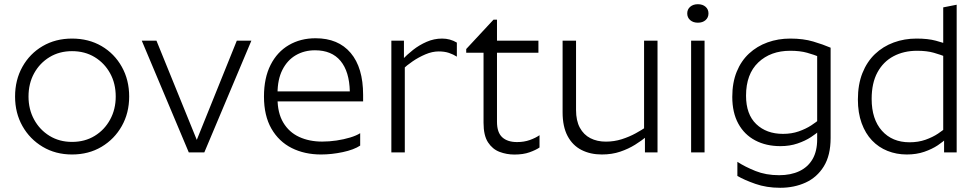

<svg xmlns="http://www.w3.org/2000/svg" viewBox="-20 -723 4638 911"><path d="M321.7 10Q400.7 10 461.9 -26.5Q523 -63 557.9 -125Q592.9 -187 592.9 -265Q592.9 -343.8 557.9 -406.1Q523 -468.5 461.9 -504.3Q400.7 -540 321.7 -540Q243.6 -540 182.5 -504.3Q121.3 -468.5 86.4 -406.1Q51.5 -343.8 51.5 -265Q51.5 -187 86.4 -125Q121.3 -63 182.5 -26.5Q243.6 10 321.7 10ZM321.7 -49.7Q261.8 -49.7 215.1 -78.3Q168.5 -106.9 141.9 -155.6Q115.3 -204.3 115.3 -265Q115.3 -326.9 141.9 -375.3Q168.5 -423.6 215.1 -452Q261.8 -480.3 321.7 -480.3Q382.6 -480.3 429.2 -452Q475.8 -423.6 502.4 -375.3Q529.1 -326.9 529.1 -265Q529.1 -204.3 502.4 -155.5Q475.8 -106.6 429.2 -78.2Q382.6 -49.7 321.7 -49.7Z M875.7 0 652.7 -530H722.4L913.7 -59.3L1103.6 -530H1172.7L949.5 0Z M1296.8 -279.6V-256.9Q1296.8 -186.9 1324.2 -141.2Q1351.6 -95.4 1399.5 -73.3Q1447.5 -51.2 1508.4 -51.2Q1542.2 -51.2 1576.8 -56.3Q1611.5 -61.5 1641.2 -70.5Q1670.9 -79.5 1689 -91V-32.2Q1659 -12.4 1606.3 -1.2Q1553.6 10 1503.4 10Q1425.3 10 1364.2 -20.6Q1303 -51.3 1267.7 -112.8Q1232.5 -174.3 1232.5 -265Q1232.5 -353.2 1263.9 -415.1Q1295.2 -476.9 1350.7 -509.2Q1406.1 -541.5 1477.2 -541.5Q1585 -541.5 1643.9 -471.8Q1702.9 -402.1 1702.9 -272.8V-242H1285.6V-289.4H1639.8Q1637.6 -383.6 1595.8 -434Q1554 -484.4 1474.6 -484.4Q1423.9 -484.4 1383.5 -461Q1343.2 -437.5 1320 -391.7Q1296.8 -345.8 1296.8 -279.6Z M1836.9 -530H1896.6V-432L1900.7 -417V0H1836.9ZM2077.7 -540Q2115.7 -540 2147.7 -520.9V-454.2Q2130.9 -465 2110 -472Q2089.2 -479 2061.6 -479Q2030.9 -479 1998.4 -465.1Q1965.9 -451.2 1937.8 -431.9Q1909.6 -412.5 1891.2 -394.9L1889 -440.2Q1910.7 -463.1 1939.9 -486.2Q1969.2 -509.3 2004.3 -524.6Q2039.4 -540 2077.7 -540Z M2539.9 -23.2Q2522.3 -11 2492.4 -0.4Q2462.6 10.3 2420.7 10.3Q2383.8 10.3 2350.3 -2.4Q2316.8 -15.1 2295.6 -47.5Q2274.3 -80 2274.3 -140.4V-472.9H2192.1V-490.4L2321.6 -629.7H2338.1V-530H2534.7V-472.9H2338.1V-144.9Q2338.1 -94.4 2363.1 -71.6Q2388.1 -48.9 2433.4 -48.9Q2466.4 -48.9 2494 -58.7Q2521.6 -68.6 2539.9 -81.5Z M3099.8 0H3040.1V-83.2L3036 -98.2V-530H3099.8ZM2854.5 -51Q2894.1 -51 2930.3 -62.5Q2966.5 -74.1 2996.4 -90.6Q3026.3 -107.1 3045.5 -120.3L3047.7 -75Q3024.7 -56 2993.4 -36.4Q2962 -16.7 2922.9 -3.4Q2883.7 10 2835.5 10Q2780.9 10 2738.8 -11.6Q2696.7 -33.1 2673 -77.7Q2649.4 -122.4 2649.4 -190V-530H2713.2V-201.2Q2713.2 -150.3 2731.3 -117Q2749.4 -83.6 2781.3 -67.3Q2813.1 -51 2854.5 -51Z M3259.2 -530H3323V0H3259.2ZM3291.3 -615.3Q3269 -615.3 3254.9 -627.5Q3240.8 -639.8 3240.8 -659.3Q3240.8 -678.8 3254.9 -690.9Q3269 -703 3291.3 -703Q3313.9 -703 3327.7 -690.9Q3341.6 -678.8 3341.6 -659.3Q3341.6 -639.8 3327.7 -627.5Q3313.9 -615.3 3291.3 -615.3Z M3921.1 -68.4Q3921.1 14.2 3888.9 66.3Q3856.7 118.4 3802.6 143.2Q3748.5 168 3681.6 168Q3617.1 168 3564.4 149.5Q3511.7 131.1 3478.7 111.8V44.8Q3514.9 68.4 3564.5 88.3Q3614.1 108.3 3676.9 108.3Q3732.2 108.3 3772.8 89.1Q3813.4 69.9 3835.4 32.1Q3857.3 -5.7 3857.3 -61.9V-472L3870.7 -452Q3842.9 -463.2 3809.5 -472.7Q3776.2 -482.1 3729.4 -482.1Q3636.3 -482.1 3578 -426.8Q3519.8 -371.5 3519.8 -268.9Q3519.8 -180.6 3568.2 -134.2Q3616.6 -87.8 3695.1 -87.8Q3735.8 -87.8 3769.5 -99.5Q3803.2 -111.3 3829 -128Q3854.7 -144.8 3869.9 -158.4V-104.8Q3854.9 -90.1 3827.8 -72.4Q3800.8 -54.7 3764.1 -42.2Q3727.5 -29.6 3682.9 -29.6Q3614.9 -29.6 3563.3 -56.9Q3511.7 -84.1 3483.1 -136.4Q3454.5 -188.8 3454.5 -263.2Q3454.5 -330.7 3475.4 -382.3Q3496.3 -433.9 3534 -468.9Q3571.7 -503.8 3621.9 -521.9Q3672 -540 3729.7 -540Q3791.4 -540 3838.5 -526Q3885.6 -512 3921.1 -496.7Z M4331.2 -482.1Q4268.5 -482.1 4219.7 -456.3Q4170.9 -430.5 4143.4 -379.8Q4115.8 -329.1 4115.8 -253.9Q4115.8 -157.3 4164.6 -102.6Q4213.4 -47.9 4295.8 -47.9Q4337 -47.9 4371.1 -59.9Q4405.2 -72 4430.5 -88.8Q4455.9 -105.7 4469.3 -118.8L4471.9 -67.8Q4456.9 -51.8 4429.7 -33.7Q4402.5 -15.6 4365.5 -2.8Q4328.4 10 4282.5 10Q4233.6 10 4191.1 -7Q4148.7 -23.9 4117.4 -56.8Q4086.1 -89.6 4068.3 -138.6Q4050.5 -187.7 4050.5 -250.8Q4050.5 -321.9 4071.9 -376Q4093.4 -430.1 4131.6 -466.5Q4169.8 -502.8 4220.4 -521.4Q4271.1 -540 4328.8 -540Q4383 -540 4420.3 -529.9Q4457.6 -519.9 4491.5 -507.2L4471.9 -452Q4443.4 -463.2 4410.6 -472.7Q4377.9 -482.1 4331.2 -482.1ZM4455.4 -95.3V-688L4519.2 -700.6V0H4459.5V-87.6Z"/></svg>

Font: Roundo Variable
Style: Regular
Weight: 200
Designer: Shiva Nallaperumal
Foundry: Indian Type Foundry
Version: Version 2.000